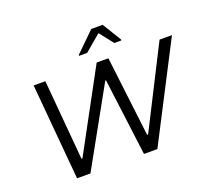

<svg xmlns="http://www.w3.org/2000/svg" viewBox="-148 -1103 1420 1294"><g transform="rotate(-20 562.0 -456.5)"><path d="M193 0 132 -688H216L266 -114H273L584 -688H668L737 -114H744L1035 -688H1124L769 0H673L602 -554H597L289 0ZM488 -771V-777L627 -913H709L792 -777L791 -771H741L663 -870L546 -771Z"/></g></svg>

Font: Saira SemiExpanded
Style: Italic
Weight: 400
Width: 6
Italic angle: -12°
Designer: Hector Gatti with collaboration of the Omnibus-Type team
Foundry: Omnibus-Type
Version: Version 1.101